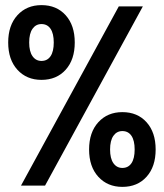

<svg xmlns="http://www.w3.org/2000/svg" viewBox="-20 -725 640 750"><path d="M142 -413Q84 -413 48 -452.5Q12 -492 12 -559Q12 -626 48 -665.5Q84 -705 142 -705Q201 -705 236.5 -665.5Q272 -626 272 -559Q272 -492 236.5 -452.5Q201 -413 142 -413ZM142 -487Q165 -487 177.5 -505.5Q190 -524 190 -559Q190 -594 177.5 -612.5Q165 -631 142 -631Q120 -631 107 -612.5Q94 -594 94 -559Q94 -524 107 -505.5Q120 -487 142 -487ZM458 5Q400 5 364 -34.5Q328 -74 328 -141Q328 -208 364 -247.5Q400 -287 458 -287Q517 -287 552.5 -247.5Q588 -208 588 -141Q588 -74 552.5 -34.5Q517 5 458 5ZM458 -69Q481 -69 493.5 -87.5Q506 -106 506 -141Q506 -176 493.5 -194.5Q481 -213 458 -213Q436 -213 423 -194.5Q410 -176 410 -141Q410 -106 423 -87.5Q436 -69 458 -69ZM62 0 444 -700H538L156 0Z"/></svg>

Font: Red Hat Mono
Style: Regular
Weight: 300
Monospace: yes
Designer: Pentagram, MCKL
Foundry: Pentagram, MCKL
Version: Version 1.023